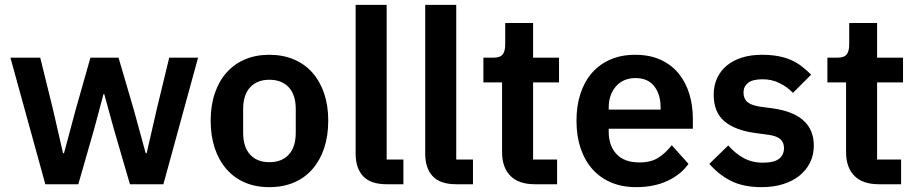

<svg xmlns="http://www.w3.org/2000/svg" viewBox="-20 -760 3782 792"><path d="M23 -522H146L199 -307L240 -128H244L292 -307L353 -522H469L532 -307L581 -128H585L626 -307L678 -522H797L654 0H516L449 -230L410 -372H407L369 -230L303 0H167Z M1091 12Q1035 12 990.5 -7Q946 -26 914.5 -62Q883 -98 866 -148.5Q849 -199 849 -262Q849 -325 866 -375Q883 -425 914.5 -460.5Q946 -496 990.5 -515Q1035 -534 1091 -534Q1147 -534 1192 -515Q1237 -496 1268.5 -460.5Q1300 -425 1317 -375Q1334 -325 1334 -262Q1334 -199 1317 -148.5Q1300 -98 1268.5 -62Q1237 -26 1192 -7Q1147 12 1091 12ZM1091 -91Q1142 -91 1171 -122Q1200 -153 1200 -213V-310Q1200 -369 1171 -400Q1142 -431 1091 -431Q1041 -431 1012 -400Q983 -369 983 -310V-213Q983 -153 1012 -122Q1041 -91 1091 -91Z M1575 0Q1509 0 1478 -33Q1447 -66 1447 -126V-740H1575V-102H1644V0Z M1862 0Q1796 0 1765 -33Q1734 -66 1734 -126V-740H1862V-102H1931V0Z M2186 0Q2120 0 2085.5 -34.5Q2051 -69 2051 -133V-420H1974V-522H2014Q2043 -522 2053.5 -535.5Q2064 -549 2064 -576V-665H2179V-522H2286V-420H2179V-102H2278V0Z M2604 12Q2546 12 2500.5 -7.5Q2455 -27 2423.5 -62.5Q2392 -98 2375 -148.5Q2358 -199 2358 -262Q2358 -324 2374.5 -374Q2391 -424 2422 -459.5Q2453 -495 2498 -514.5Q2543 -534 2600 -534Q2661 -534 2706 -513Q2751 -492 2780 -456Q2809 -420 2823.5 -372.5Q2838 -325 2838 -271V-229H2491V-216Q2491 -159 2523 -124.5Q2555 -90 2618 -90Q2666 -90 2696.5 -110Q2727 -130 2751 -161L2820 -84Q2788 -39 2732.5 -13.5Q2677 12 2604 12ZM2602 -438Q2551 -438 2521 -404Q2491 -370 2491 -316V-308H2705V-317Q2705 -371 2678.5 -404.5Q2652 -438 2602 -438Z M3122 12Q3047 12 2996 -13.5Q2945 -39 2906 -84L2984 -160Q3013 -127 3047.5 -108Q3082 -89 3127 -89Q3173 -89 3193.5 -105Q3214 -121 3214 -149Q3214 -172 3199.5 -185.5Q3185 -199 3150 -204L3098 -211Q3013 -222 2968.5 -259.5Q2924 -297 2924 -369Q2924 -407 2938 -437.5Q2952 -468 2978 -489.5Q3004 -511 3040.5 -522.5Q3077 -534 3122 -534Q3160 -534 3189.5 -528.5Q3219 -523 3243 -512.5Q3267 -502 3287 -486.5Q3307 -471 3326 -452L3251 -377Q3228 -401 3196 -417Q3164 -433 3126 -433Q3084 -433 3065.5 -418Q3047 -403 3047 -379Q3047 -353 3062.5 -339.5Q3078 -326 3115 -320L3168 -313Q3337 -289 3337 -159Q3337 -121 3321.5 -89.5Q3306 -58 3278 -35.5Q3250 -13 3210.5 -0.5Q3171 12 3122 12Z M3605 0Q3539 0 3504.5 -34.5Q3470 -69 3470 -133V-420H3393V-522H3433Q3462 -522 3472.5 -535.5Q3483 -549 3483 -576V-665H3598V-522H3705V-420H3598V-102H3697V0Z"/></svg>

Font: IBM Plex Sans KR SemiBold
Style: Regular
Weight: 600
Designer: Mike Abbink; Paul van der Laan; Pieter van Rosmalen; Wujin Sim; Chorong Kim; Dohee Lee;
Foundry: Sandoll Inc.
Version: Version 1.000